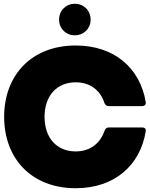

<svg xmlns="http://www.w3.org/2000/svg" viewBox="-20 -989 793 1017"><path d="M381 8C586 8 723 -113 752 -294C754 -307 746 -314 733 -314H557C546 -314 538 -308 534 -297C511 -229 457 -187 381 -187C280 -187 216 -259 216 -370C216 -481 280 -553 381 -553C456 -553 511 -512 533 -444C537 -433 544 -427 556 -427H733C746 -427 754 -435 752 -448C722 -629 585 -748 381 -748C148 -748 2 -592 2 -370C2 -148 148 8 381 8ZM293 -885C293 -838 329 -802 376 -802C424 -802 460 -838 460 -885C460 -933 424 -969 376 -969C329 -969 293 -933 293 -885Z"/></svg>

Font: Malmofest Black-Rounded
Style: Regular
Weight: 800
Designer: Jonny Pinhorn (Poppins), Kolossal
Version: Version 1.004;Glyphs 3.1.2 (3151)